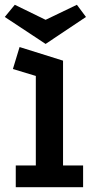

<svg xmlns="http://www.w3.org/2000/svg" viewBox="-37 -784 392 804"><path d="M29 0V-91H113V-466L17 -495L45 -587L227 -530V-91H311V0ZM25 -764 154 -701 285 -764 323 -713 154 -600 -17 -713Z"/></svg>

Font: Podkova
Style: Bold
Weight: 700
Designer: Ilya Yudin
Foundry: Cyreal (www.cyreal.org)
Version: Version 2.102; ttfautohint (v1.8.1.43-b0c9)